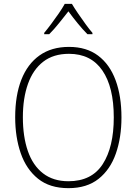

<svg xmlns="http://www.w3.org/2000/svg" viewBox="-20 -1035 711 999"><path d="M612 -424Q612 -320 583 -236.5Q554 -153 493 -104.5Q432 -56 336 -56Q239 -56 178 -105Q117 -154 88 -237.5Q59 -321 59 -425Q59 -538 91 -620Q123 -702 185.5 -746.5Q248 -791 339 -791Q430 -791 490.5 -745.5Q551 -700 581.5 -617.5Q612 -535 612 -424ZM99 -425Q99 -324 125 -249Q151 -174 204 -133Q257 -92 336 -92Q457 -92 514.5 -181Q572 -270 572 -424Q572 -582 512.5 -668.5Q453 -755 339 -755Q258 -755 205 -714Q152 -673 125.5 -598.5Q99 -524 99 -425ZM354 -1015Q367 -993 386.5 -964.5Q406 -936 426 -908.5Q446 -881 461 -864V-857H435Q410 -882 383.5 -914.5Q357 -947 336 -976Q314 -948 287.5 -915Q261 -882 236 -857H210V-864Q226 -883 246.5 -910.5Q267 -938 286 -965.5Q305 -993 317 -1015Z"/></svg>

Font: Noto Sans Malayalam UI SemiCondensed ExtraLight
Style: Regular
Weight: 200
Width: 4
Designer: Jelle Bosma - Monotype Design Team
Foundry: Monotype Imaging Inc.
Version: Version 2.104; ttfautohint (v1.8.4.7-5d5b)